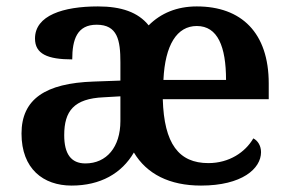

<svg xmlns="http://www.w3.org/2000/svg" viewBox="-20 -568 902 598"><path d="M203 10C293 10 359 -28 397 -93C437 -26 508 10 606 10C734 10 793 -43 793 -94C793 -114 783 -130 769 -137C744 -94 694 -60 629 -60C537 -60 491 -120 487 -259H817V-308C817 -466 732 -548 593 -548C531 -548 481 -527 443 -489C410 -530 358 -548 285 -548C177 -548 89 -520 89 -448C89 -400 128 -383 205 -383C205 -445 220 -491 281 -491C346 -491 355 -443 355 -374V-317L272 -314C121 -309 47 -259 47 -152C47 -42 115 10 203 10ZM684 -319H489C494 -428 531 -487 593 -487C658 -487 684 -423 684 -319ZM246 -59C201 -59 180 -89 180 -147C180 -222 210 -261 303 -265L355 -268V-191C355 -110 312 -59 246 -59Z"/></svg>

Font: Noto Serif SemiBold
Style: Regular
Weight: 600
Designer: Monotype Design Team
Foundry: Monotype Imaging Inc.
Version: Version 2.013